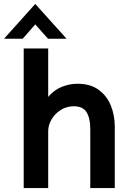

<svg xmlns="http://www.w3.org/2000/svg" viewBox="-44 -952 648 972"><path d="M537 0H413V-299Q413 -353 394.5 -383.5Q376 -414 330 -414Q293 -414 263.8 -395.5Q234.5 -377 217.2 -348Q200 -319 200 -287.5V0H76V-706.5H200V-461.5Q230 -497 269.2 -512.5Q308.5 -528 348 -528Q413.5 -528 455.2 -497.5Q497 -467 517 -417.8Q537 -368.5 537 -312ZM293 -756H199L134.5 -828.5L71 -756H-23.5L134.5 -932Z"/></svg>

Font: Acari Sans
Style: Bold
Weight: 700
Designer: Alfredo Marco Pradil and Stefan Peev (font) & Cristiano Sobral (main changes)
Foundry: Alfredo Marco Pradil and Stefan Peev (font) & Cristiano Sobral (main changes)
Version: Version 1.063; ttfautohint (v1.8.3)